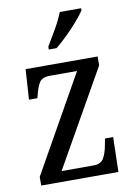

<svg xmlns="http://www.w3.org/2000/svg" viewBox="-86 -821 612 877"><g transform="rotate(-10 219.5 -383.0)"><path d="M33 0V-40L285 -487H159Q123 -487 110 -466.5Q97 -446 88 -407L85 -396H46L55 -536H389V-495L136 -49H285Q318 -49 331.5 -71.5Q345 -94 352 -134L357 -161H395L391 0ZM175 -619Q196 -654 218.5 -693Q241 -732 254 -766H353V-756Q342 -739 318 -711Q294 -683 265 -654.5Q236 -626 211 -606H175Z"/></g></svg>

Font: Noto Serif Ethiopic Condensed
Style: Regular
Weight: 400
Width: 3
Designer: Monotype Design Team
Foundry: Monotype Imaging Inc.
Version: Version 2.102; ttfautohint (v1.8.4.7-5d5b)